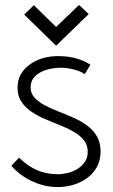

<svg xmlns="http://www.w3.org/2000/svg" viewBox="-20 -739 457 777"><path d="M339 -682 300 -719 207 -630 117 -718 78 -680 207 -554ZM323 -439 346 -477Q322 -492 299 -499.5Q276 -507 255 -509.5Q234 -512 214 -512Q184 -512 155 -504Q126 -496 102.5 -479.5Q79 -463 65 -439.5Q51 -416 51 -384Q51 -351 66.5 -327.5Q82 -304 107 -287Q132 -270 162.5 -257Q193 -244 223.5 -232Q254 -220 279 -205.5Q304 -191 319.5 -171.5Q335 -152 335 -125Q335 -101 323.5 -84Q312 -67 293.5 -55.5Q275 -44 254 -39Q233 -34 214 -34Q183 -34 155.5 -41.5Q128 -49 104 -64Q80 -79 57 -101L26 -68Q61 -28 111 -5Q161 18 214 18Q246 18 276.5 9Q307 0 332 -18Q357 -36 372 -63Q387 -90 387 -126Q387 -163 371.5 -188.5Q356 -214 331 -232Q306 -250 275.5 -263.5Q245 -277 215 -288.5Q185 -300 160 -313.5Q135 -327 119.5 -344Q104 -361 104 -386Q104 -407 115 -422Q126 -437 144 -446.5Q162 -456 183.5 -460.5Q205 -465 225 -465Q242 -465 259.5 -462Q277 -459 293.5 -453.5Q310 -448 323 -439Z"/></svg>

Font: Advent Pro
Style: Regular
Weight: 400
Designer: VivaRado, Andreas Kalpakidis
Foundry: VivaRado, Andreas Kalpakidis
Version: Version 3.000